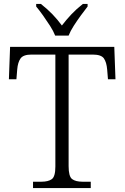

<svg xmlns="http://www.w3.org/2000/svg" viewBox="-20 -951 630 971"><path d="M147 0V-32H189Q224 -32 242 -45Q260 -58 260 -109V-675H139Q98 -675 84 -655.5Q70 -636 67 -599L63 -550H25L31 -714H558L564 -550H526L522 -599Q519 -636 505.5 -655.5Q492 -675 449 -675H327V-111Q327 -59 344.5 -45.5Q362 -32 398 -32H439V0ZM259 -771Q250 -794 233 -820.5Q216 -847 197.5 -873Q179 -899 163 -918V-931H187Q220 -905 245.5 -878.5Q271 -852 293 -822Q316 -852 341 -878.5Q366 -905 399 -931H423V-918Q408 -899 389 -873Q370 -847 353 -820.5Q336 -794 327 -771Z"/></svg>

Font: Noto Serif Sinhala Light
Style: Regular
Weight: 300
Designer: Jelle Bosma - Monotype Design Team
Foundry: Monotype Imaging Inc.
Version: Version 2.007; ttfautohint (v1.8.4.7-5d5b)